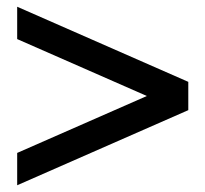

<svg xmlns="http://www.w3.org/2000/svg" viewBox="-20 -538 610 570"><path d="M539 -211 31 12V-84L416 -253L31 -422V-518L539 -295Z"/></svg>

Font: STIX
Style: Bold Italic
Weight: 700
Italic angle: -16.33°
Designer: MicroPress Inc., with final additions and corrections provided by Coen Hoffman, Elsevier (retired)
Version: Version 1.1.1